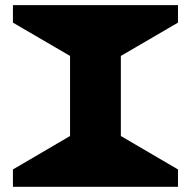

<svg xmlns="http://www.w3.org/2000/svg" viewBox="-20 -720 737 740"><path d="M666 -632.8 445.8 -504.4V-195.8L666 -66.9V0H29.8V-66.9L250 -195.8V-504.4L29.8 -632.8V-700.2H666Z"/></svg>

Font: Donpoligrafbum
Style: Bold
Weight: 700
Designer: Sasha Pavljenko
Version: Version 1.002;Fontself Maker 3.5.8